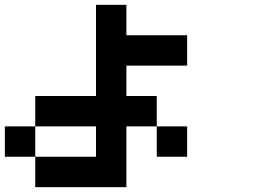

<svg xmlns="http://www.w3.org/2000/svg" viewBox="-20 -770 1040 790"><path d="M0 -125V-250H125V-125ZM125 -250V-375H375V-750H500V-625H750V-500H500V-375H625V-250H500V0H125V-125H375V-250ZM625 -250H750V-125H625Z"/></svg>

Font: GalmuriMono7 Regular
Style: Regular
Weight: 400
Designer: Lee Minseo (quiple)
Version: Version 2.399;hotconv 1.1.1;makeotfexe 2.6.0 DEVELOPMENT